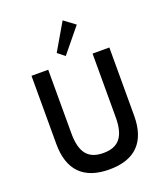

<svg xmlns="http://www.w3.org/2000/svg" viewBox="-197 -1261 1215 1408"><g transform="rotate(-20 411.0 -556.5)"><path d="M548 -1064.5 461 -1129 338.5 -919 393.5 -875.5ZM411 16C612.5 16 715 -89 715 -293.5V-825H584V-329C584 -179 530.5 -112.5 411 -112.5C291.5 -112.5 238 -179 238 -329V-825H107.5V-293.5C107.5 -89 210.5 16 411 16Z"/></g></svg>

Font: Spartan SemiBold
Style: Regular
Weight: 600
Designer: Matt Bailey, Mirko Velimirovic
Foundry: Matt Bailey
Version: Version 1.003